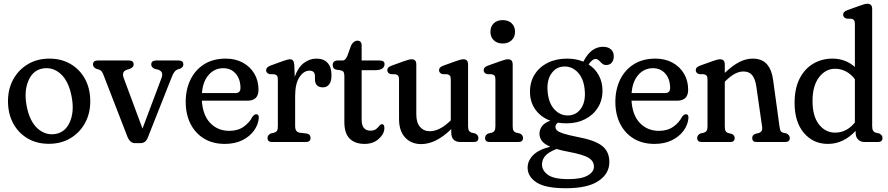

<svg xmlns="http://www.w3.org/2000/svg" viewBox="-20 -756 4728 1022"><path d="M243 -444Q307 -444 356.2 -415Q405.5 -386 433 -334.8Q460.5 -283.5 460.5 -217Q460.5 -152 432.5 -101Q404.5 -50 354.8 -20.2Q305 9.5 240 9.5Q175.5 9.5 126.5 -19.5Q77.5 -48.5 50 -99.8Q22.5 -151 22.5 -217.5Q22.5 -282.5 50.5 -333.5Q78.5 -384.5 128.2 -414.2Q178 -444 243 -444ZM278.5 -43.5Q329.5 -53.5 352.8 -109Q376 -164.5 361.5 -240.5Q346 -324 302.8 -362.8Q259.5 -401.5 205 -391Q154 -381 130.8 -325.5Q107.5 -270 121.5 -194Q137 -110.5 180.5 -71.8Q224 -33 278.5 -43.5Z M727 6H698.5Q672 6 658 -29L534 -349Q527 -368.5 522 -375Q517 -381.5 508.5 -385L492 -390Q475 -399 475 -412.5Q475 -434 500 -434H667.5Q691.5 -434 691.5 -412.5Q691.5 -398.5 671 -389.5L655 -384.5Q625.5 -375 639 -339.5L738.5 -71.5L840 -341.5Q852 -374.5 822.5 -385L803.5 -389.5Q785 -397.5 785 -412.5Q785 -434 811 -434H931Q956 -434 956 -412.5Q956 -398.5 939 -390.5L923 -385.5Q914.5 -381.5 907.8 -372.5Q901 -363.5 891.5 -339L767.5 -25.5Q760.5 -7.5 750.5 -0.8Q740.5 6 727 6Z M1356 -278.5Q1356 -220 1297 -220H1054.5Q1059.5 -142 1099.5 -100.8Q1139.5 -59.5 1200.5 -59.5Q1246.5 -59.5 1277.5 -81.8Q1308.5 -104 1323 -133.5Q1333.5 -148 1344 -148Q1359 -148 1357.5 -127Q1354.5 -92 1331.8 -60.5Q1309 -29 1269.5 -9.5Q1230 10 1177 10Q1113 10 1066.2 -18.2Q1019.5 -46.5 994 -97Q968.5 -147.5 968.5 -214Q968.5 -279.5 993.8 -331.8Q1019 -384 1066.8 -414Q1114.5 -444 1181.5 -444Q1233 -444 1272.2 -422.8Q1311.5 -401.5 1333.8 -364Q1356 -326.5 1356 -278.5ZM1168.5 -393Q1122 -393 1090.8 -357.5Q1059.5 -322 1055 -260.5H1232.5Q1260 -260.5 1260 -287.5Q1260 -334.5 1234.8 -363.8Q1209.5 -393 1168.5 -393Z M1546.5 -410.5 1549 -347Q1565.5 -396 1596.5 -420Q1627.5 -444 1664.5 -444Q1703 -444 1723.8 -421.2Q1744.5 -398.5 1744.5 -355.5Q1744.5 -322.5 1732 -306.8Q1719.5 -291 1699.5 -291Q1656.5 -291 1656.5 -334.5V-350Q1656.5 -380 1627.5 -380Q1597 -380 1574 -345.5Q1551 -311 1551 -244.5V-84.5Q1551 -53 1576 -49.5L1611 -45.5Q1633 -42 1633 -21.5Q1633 0 1607 0H1429Q1404 0 1404 -21.5Q1404 -37 1421 -45.5L1439 -49.5Q1450 -53 1454.5 -60.2Q1459 -67.5 1459 -84.5V-331.5Q1459 -346 1455 -352Q1451 -358 1441 -360.5L1414 -361.5Q1396.5 -367.5 1396.5 -382Q1396.5 -398.5 1420 -407L1486 -431Q1512.5 -440.5 1524.5 -440.5Q1534 -440.5 1539.5 -433.8Q1545 -427 1546.5 -410.5Z M1794 -381.5 1769 -385.5Q1757.5 -389 1754.2 -396Q1751 -403 1751 -411.5Q1751 -421 1757.8 -427.5Q1764.5 -434 1776.5 -434H1803.5Q1811 -434 1816.5 -439Q1822 -444 1828.5 -457.5L1849 -514.5Q1862.5 -539.5 1882.5 -539.5Q1905 -539.5 1905 -512.5V-434H2000.5Q2027 -434 2027 -414.5Q2027 -400.5 2015.2 -391.5Q2003.5 -382.5 1978 -382.5H1905V-119Q1905 -60.5 1952 -60.5Q1971 -60.5 1981.8 -69Q1992.5 -77.5 1999.2 -86.2Q2006 -95 2013.5 -95Q2026 -95 2026 -74.5Q2026 -43.5 1996.2 -16.8Q1966.5 10 1921 10Q1869.5 10 1841.2 -18.2Q1813 -46.5 1813 -106V-349.5Q1813 -363.5 1809.8 -371Q1806.5 -378.5 1794 -381.5Z M2104 -123V-331.5Q2104 -346 2100 -352Q2096 -358 2086.5 -360.5L2059 -361.5Q2041.5 -367.5 2041.5 -382Q2041.5 -390.5 2046.5 -396.2Q2051.5 -402 2065.5 -407L2129.5 -430Q2146 -436 2155 -438.2Q2164 -440.5 2171.5 -440.5Q2196 -440.5 2196 -413V-146.5Q2196 -103 2216 -80.2Q2236 -57.5 2268.5 -57.5Q2292 -57.5 2318.8 -70.2Q2345.5 -83 2374.5 -110.5L2379.5 -115.5V-331.5Q2379.5 -346 2375.5 -352Q2371.5 -358 2362 -360.5L2334.5 -361.5Q2317 -367.5 2317 -382Q2317 -390.5 2322.2 -396.2Q2327.5 -402 2341 -407L2405 -430Q2421.5 -436 2430.5 -438.2Q2439.5 -440.5 2447 -440.5Q2471.5 -440.5 2471.5 -413V-84.5Q2471.5 -68 2476.5 -60.2Q2481.5 -52.5 2491.5 -49.5L2509.5 -45.5Q2526.5 -37 2526.5 -21.5Q2526.5 0 2501.5 0H2432Q2382 0 2382 -51V-68.5Q2338.5 -27 2299.2 -8Q2260 11 2222 11Q2169 11 2136.5 -24Q2104 -59 2104 -123Z M2656 -524.5Q2626 -524.5 2608.2 -541.8Q2590.5 -559 2590.5 -586.5Q2590.5 -615 2608.2 -632Q2626 -649 2656 -649Q2685.5 -649 2703.5 -632Q2721.5 -615 2721.5 -587Q2721.5 -559 2703.5 -541.8Q2685.5 -524.5 2656 -524.5ZM2709 -413V-84.5Q2709 -68 2713.2 -60.5Q2717.5 -53 2729 -49.5L2747 -45.5Q2764 -37.5 2764 -21.5Q2764 0 2739 0H2587Q2562 0 2562 -21.5Q2562 -37.5 2579 -45.5L2597 -49.5Q2608 -53 2612.5 -60.5Q2617 -68 2617 -84.5V-331.5Q2617 -346 2613 -352Q2609 -358 2599 -360.5L2572 -361.5Q2554.5 -367.5 2554.5 -382Q2554.5 -390.5 2559.5 -396.2Q2564.5 -402 2578 -407L2642.5 -430Q2659 -436 2668 -438.2Q2677 -440.5 2684 -440.5Q2709 -440.5 2709 -413Z M3054 -27Q3144.5 -10.5 3184 19.8Q3223.5 50 3223.5 106.5Q3223.5 168.5 3165.8 207.2Q3108 246 2992 246Q2883 246 2835.8 215Q2788.5 184 2788.5 136.5Q2788.5 100 2817.5 70.2Q2846.5 40.5 2909 25Q2875 10 2863.2 -7.5Q2851.5 -25 2851.5 -44.5Q2851.5 -66 2865.5 -84.8Q2879.5 -103.5 2909.5 -113.5Q2858.5 -132.5 2829.8 -172.8Q2801 -213 2801 -267.5Q2801 -320 2826 -359.8Q2851 -399.5 2895.5 -421.8Q2940 -444 2998.5 -444Q3046 -444 3085 -428L3088 -433Q3108.5 -471.5 3134 -489.2Q3159.5 -507 3189.5 -507Q3216 -507 3231.5 -493.8Q3247 -480.5 3247 -456.5Q3247 -435 3236.2 -422.5Q3225.5 -410 3207.5 -410Q3193 -410 3184.5 -418Q3176 -426 3168.2 -434Q3160.5 -442 3149 -442Q3133.5 -442 3113 -413Q3148.5 -390.5 3167.8 -354.2Q3187 -318 3187 -273.5Q3187 -222 3162.2 -182.8Q3137.5 -143.5 3094.2 -121.5Q3051 -99.5 2996 -99.5Q2972 -99.5 2949.5 -103Q2936.5 -93.5 2936.5 -80.5Q2936.5 -70 2945 -61.8Q2953.5 -53.5 2978.8 -45.2Q3004 -37 3054 -27ZM2982 -402Q2940 -400.5 2914.8 -364.2Q2889.5 -328 2895 -267.5Q2900.5 -206.5 2931.5 -173.2Q2962.5 -140 3005.5 -141.5Q3048 -143 3073 -179.2Q3098 -215.5 3092.5 -275.5Q3087.5 -336.5 3056.2 -370Q3025 -403.5 2982 -402ZM2865 119.5Q2865 151 2896 174.2Q2927 197.5 3006 197.5Q3073.5 197.5 3107.5 178.5Q3141.5 159.5 3141.5 131.5Q3141.5 101.5 3113 84Q3084.5 66.5 3004 51.5Q2969 45 2942.5 37Q2898.5 54 2881.8 74.2Q2865 94.5 2865 119.5Z M3643 -278.5Q3643 -220 3584 -220H3341.5Q3346.5 -142 3386.5 -100.8Q3426.5 -59.5 3487.5 -59.5Q3533.5 -59.5 3564.5 -81.8Q3595.5 -104 3610 -133.5Q3620.5 -148 3631 -148Q3646 -148 3644.5 -127Q3641.5 -92 3618.8 -60.5Q3596 -29 3556.5 -9.5Q3517 10 3464 10Q3400 10 3353.2 -18.2Q3306.5 -46.5 3281 -97Q3255.5 -147.5 3255.5 -214Q3255.5 -279.5 3280.8 -331.8Q3306 -384 3353.8 -414Q3401.5 -444 3468.5 -444Q3520 -444 3559.2 -422.8Q3598.5 -401.5 3620.8 -364Q3643 -326.5 3643 -278.5ZM3455.5 -393Q3409 -393 3377.8 -357.5Q3346.5 -322 3342 -260.5H3519.5Q3547 -260.5 3547 -287.5Q3547 -334.5 3521.8 -363.8Q3496.5 -393 3455.5 -393Z M3838 -413V-368Q3879.5 -407.5 3915.2 -425.8Q3951 -444 3986 -444Q4036.5 -444 4062.5 -413.8Q4088.5 -383.5 4095 -331.5L4129 -84.5Q4131 -68 4134.5 -60.5Q4138 -53 4149 -49.5L4167 -45.5Q4184 -36.5 4184 -21.5Q4184 0 4159 0H4007Q3984 0 3984 -21.5Q3984 -36.5 3999 -43L4017 -47.5Q4028.5 -51 4033.8 -58.8Q4039 -66.5 4036.5 -82.5L4005.5 -297.5Q4000 -335.5 3984 -355.5Q3968 -375.5 3937.5 -375.5Q3915.5 -375.5 3892.5 -363.8Q3869.5 -352 3842.5 -325.5L3838 -321V-84.5Q3838 -67 3842 -59Q3846 -51 3857.5 -47.5L3876 -43Q3890.5 -36 3890.5 -21.5Q3890.5 0 3867.5 0H3716Q3691 0 3691 -21.5Q3691 -37 3708 -45.5L3726 -49.5Q3737 -53 3741.5 -60.2Q3746 -67.5 3746 -84.5V-331.5Q3746 -346 3742 -352Q3738 -358 3728 -360.5L3701 -361.5Q3683.5 -367.5 3683.5 -382Q3683.5 -390.5 3688.5 -396.2Q3693.5 -402 3707 -407L3771.5 -430Q3788 -436 3797 -438.2Q3806 -440.5 3813 -440.5Q3838 -440.5 3838 -413Z M4209.5 -208Q4209.5 -285 4236.2 -337.5Q4263 -390 4308.8 -417Q4354.5 -444 4411.5 -444Q4446.5 -444 4476.5 -432.5Q4506.5 -421 4530.5 -399.5V-627Q4530.5 -641.5 4526.5 -647.5Q4522.5 -653.5 4513 -656L4485.5 -657Q4468 -663 4468 -677.5Q4468 -686 4473 -691.8Q4478 -697.5 4492 -702.5L4556 -725.5Q4572.5 -731.5 4581.5 -733.8Q4590.5 -736 4598 -736Q4622.5 -736 4622.5 -708.5V-84.5Q4622.5 -68 4627.5 -60.2Q4632.5 -52.5 4642.5 -49.5L4660.5 -45.5Q4677.5 -36.5 4677.5 -21.5Q4677.5 0 4652.5 0H4583Q4561 0 4547.8 -13Q4534.5 -26 4534.5 -49V-59.5Q4504 -26.5 4466.8 -8.2Q4429.5 10 4387 10Q4308.5 10 4259 -48.5Q4209.5 -107 4209.5 -208ZM4305 -218Q4305 -137.5 4339.2 -93.8Q4373.5 -50 4425.5 -50Q4486.5 -50 4530.5 -104V-334.5Q4509 -362.5 4482.2 -376.2Q4455.5 -390 4425 -390Q4374.5 -390 4339.8 -344.8Q4305 -299.5 4305 -218Z"/></svg>

Font: Fraunces 144pt SuperSoft
Style: Regular
Weight: 400
Version: Version 1.000;[b76b70a41]